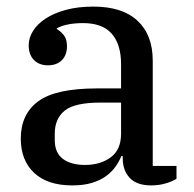

<svg xmlns="http://www.w3.org/2000/svg" viewBox="-20 -550 589 582"><path d="M199 12Q124 12 83.5 -26Q43 -64 43 -130Q43 -204 96 -243Q149 -282 274 -282H347V-355Q347 -416 318.5 -448Q290 -480 232 -480Q207 -480 186.5 -476Q166 -472 152 -464V-462Q163 -456 173 -444Q183 -432 183 -410Q183 -383 167.5 -367.5Q152 -352 125 -352Q99 -352 83 -368Q67 -384 67 -413Q67 -435 80 -456Q93 -477 118 -493.5Q143 -510 179.5 -520Q216 -530 263 -530Q351 -530 397 -487Q443 -444 443 -366V-47H515V-8Q502 0 482 6Q462 12 438 12Q395 12 373.5 -10.5Q352 -33 352 -71V-77H348Q341 -60 329.5 -44Q318 -28 300.5 -15.5Q283 -3 258 4.5Q233 12 199 12ZM238 -50Q284 -50 315.5 -73Q347 -96 347 -145V-239H284Q206 -239 176 -214.5Q146 -190 146 -145V-125Q146 -87 170.5 -68.5Q195 -50 238 -50Z"/></svg>

Font: IBM Plex Serif Text
Style: Regular
Weight: 450
Designer: Mike Abbink, Paul van der Laan, Pieter van Rosmalen
Foundry: Bold Monday
Version: Version 3.001